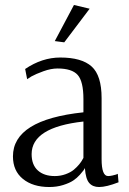

<svg xmlns="http://www.w3.org/2000/svg" viewBox="-20 -741 517 771"><path d="M277 -721 340 -706 238 -571 200 -576ZM315 -107V-253Q107 -230 107 -122Q107 -79 132 -56.5Q157 -34 200 -34Q223 -34 243.5 -41.5Q264 -49 276.5 -59.5Q289 -70 298 -81Q307 -92 311 -100ZM89 -423 81 -464Q149 -510 222 -510Q308 -510 348 -474Q388 -438 388 -347V-102Q388 -34 414 -34Q421 -34 430.5 -36Q440 -38 446 -40L453 -43L456 -9Q407 10 378 10Q352 10 338 -6.5Q324 -23 321 -65H320Q319 -62 315.5 -57Q312 -52 300.5 -39Q289 -26 274 -16Q259 -6 233.5 2Q208 10 178 10Q112 10 72 -22.5Q32 -55 32 -113Q32 -260 315 -290V-343Q315 -414 292 -440Q269 -466 211 -466Q185 -466 154.5 -455Q124 -444 106 -434Z"/></svg>

Font: Arsenal
Style: Regular
Weight: 400
Designer: Andrij Shevchenko
Foundry: Stairsfor.com
Version: Version 1.000